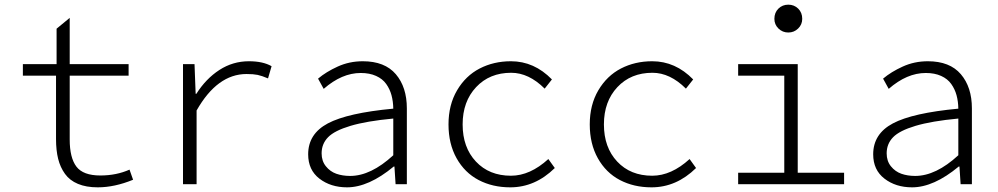

<svg xmlns="http://www.w3.org/2000/svg" viewBox="-20 -782 4237 815"><path d="M395 13.2Q345.7 13.2 310.8 -1.5Q275.9 -16.1 255.9 -43.9Q235.8 -71.8 226.8 -107.9Q217.8 -144 217.8 -191.9V-460.9H77.1V-509.8H220.2V-660.2L275.9 -706.1V-509.8H525.9V-460.9H275.9V-189.9Q275.9 -112.3 304.4 -74.7Q333 -37.1 405.8 -37.1Q474.1 -37.1 529.8 -62L544.9 -19Q466.3 13.2 395 13.2Z M756.8 0V-509.8H805.7L810.5 -383.8H813.5Q854 -447.8 911.1 -484.9Q968.3 -522 1036.6 -522Q1096.2 -522 1132.8 -501L1117.7 -449.2Q1091.3 -460.4 1073.5 -464.1Q1055.7 -467.8 1026.4 -467.8Q902.3 -467.8 814.5 -313V0Z M1453.1 13.2Q1383.8 13.2 1335.9 -23.7Q1288.1 -60.5 1288.1 -127Q1288.1 -213.9 1371.8 -258.3Q1455.6 -302.7 1649.4 -320.8Q1648.9 -352.1 1641.8 -377.9Q1634.8 -403.8 1619.4 -425.5Q1604 -447.3 1576.4 -459.7Q1548.8 -472.2 1511.2 -472.2Q1431.2 -472.2 1354 -404.8L1330.1 -448.2Q1364.3 -477.1 1413.6 -499.5Q1462.9 -522 1520 -522Q1613.3 -522 1660.2 -467Q1707 -412.1 1707 -321.8V0H1659.2L1654.3 -75.2H1651.4Q1544.9 13.2 1453.1 13.2ZM1466.3 -35.2Q1554.2 -35.2 1649.4 -123V-278.8Q1535.6 -268.1 1467.8 -247.8Q1399.9 -227.5 1372.6 -199.5Q1345.2 -171.4 1345.2 -130.9Q1345.2 -98.6 1363.3 -76.2Q1381.3 -53.7 1407.7 -44.4Q1434.1 -35.2 1466.3 -35.2Z M2146 13.2Q2070.8 13.2 2011.7 -17.8Q1952.6 -48.8 1918.2 -110.1Q1883.8 -171.4 1883.8 -253.9Q1883.8 -336.9 1920.2 -398.7Q1956.5 -460.4 2016.1 -491.2Q2075.7 -522 2148.9 -522Q2247.6 -522 2322.8 -444.8L2292 -405.8Q2224.6 -473.1 2149.9 -473.1Q2058.1 -473.1 2001 -412.1Q1943.8 -351.1 1943.8 -253.9Q1943.8 -156.2 2000.2 -96.2Q2056.6 -36.1 2148.9 -36.1Q2230 -36.1 2307.6 -106.9L2335 -68.8Q2251.5 13.2 2146 13.2Z M2745.6 13.2Q2670.4 13.2 2611.3 -17.8Q2552.2 -48.8 2517.8 -110.1Q2483.4 -171.4 2483.4 -253.9Q2483.4 -336.9 2519.8 -398.7Q2556.2 -460.4 2615.7 -491.2Q2675.3 -522 2748.5 -522Q2847.2 -522 2922.4 -444.8L2891.6 -405.8Q2824.2 -473.1 2749.5 -473.1Q2657.7 -473.1 2600.6 -412.1Q2543.5 -351.1 2543.5 -253.9Q2543.5 -156.2 2599.9 -96.2Q2656.2 -36.1 2748.5 -36.1Q2829.6 -36.1 2907.2 -106.9L2934.6 -68.8Q2851.1 13.2 2745.6 13.2Z M3267.1 -702.1Q3267.1 -728.5 3284.2 -745.4Q3301.3 -762.2 3326.2 -762.2Q3351.1 -762.2 3368.2 -745.4Q3385.3 -728.5 3385.3 -702.1Q3385.3 -677.7 3367.9 -660.9Q3350.6 -644 3326.2 -644Q3301.8 -644 3284.4 -660.9Q3267.1 -677.7 3267.1 -702.1ZM3113.3 0V-48.8H3309.1V-460.9H3113.3V-509.8H3366.2V-48.8H3563V0Z M3851.6 13.2Q3782.2 13.2 3734.4 -23.7Q3686.5 -60.5 3686.5 -127Q3686.5 -213.9 3770.3 -258.3Q3854 -302.7 4047.9 -320.8Q4047.4 -352.1 4040.3 -377.9Q4033.2 -403.8 4017.8 -425.5Q4002.4 -447.3 3974.9 -459.7Q3947.3 -472.2 3909.7 -472.2Q3829.6 -472.2 3752.4 -404.8L3728.5 -448.2Q3762.7 -477.1 3812 -499.5Q3861.3 -522 3918.5 -522Q4011.7 -522 4058.6 -467Q4105.5 -412.1 4105.5 -321.8V0H4057.6L4052.7 -75.2H4049.8Q3943.4 13.2 3851.6 13.2ZM3864.7 -35.2Q3952.6 -35.2 4047.9 -123V-278.8Q3934.1 -268.1 3866.2 -247.8Q3798.3 -227.5 3771 -199.5Q3743.7 -171.4 3743.7 -130.9Q3743.7 -98.6 3761.7 -76.2Q3779.8 -53.7 3806.2 -44.4Q3832.5 -35.2 3864.7 -35.2Z"/></svg>

Font: Office Code Pro Light
Style: Regular
Weight: 300
Designer: Nathan Rutzky & Paul D. Hunt
Foundry: Adobe Systems Incorporated
Version: Version 1.004;PS 001.004;hotconv 1.0.70;makeotf.lib2.5.58329